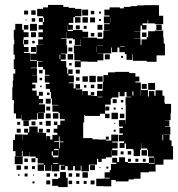

<svg xmlns="http://www.w3.org/2000/svg" viewBox="-20 -742 723 780"><path d="M677 -148H683V-94H644V-73H612V-45H585V-42H551V-16H524V-13H502V-5H450V-11H432V15H400V14H371V-16H400V-17H426V-20H405V-42H426V-51H431V-76H453V-81H436V-101H456V-84H464V-103H488V-84H499V-80H585V-77H608V-101H607V-80H585V-102H606V-106H581V-133H578V-139H554V-160H553V-134H549V-108H523V-134H519V-137H492V-159H486V-141H466V-161H484V-168H463V-194H479V-200H465V-222H479V-228H463V-254H489V-238H490V-257H491V-315H490V-347H513V-349H494V-368H486V-351H466V-368H461V-346H435V-342H430V-317H407V-280H386V-271H326V-274H322V-245H318V-181H356V-176H381V-175H410V-171H432V-195H460V-167H436V-163H458V-139H436V-132H457V-110H435V-131H434V-103H410V-97H393V-84H379V-97H374V-73H341V-46H311V-69H308V-49H284V-67H277V-50H255V-67H245V-52H227V-70H242V-72H221V-46H191V-72H189V-48H163V-72H159V-48H133V-74H157V-78H133V-100H125V-106H101V-125H100V-107H72V-128H69V-108H43V-128H33V-174H41V-196H71V-174H72V-195H93V-203H78V-219H94V-204H99V-228H133V-204H138V-219H154V-203H139V-202H167V-175H168V-189H184V-175H193V-194H213V-203H198V-219H213V-234H225V-252H243V-258H223V-283H218V-288H193V-314H216V-316H191V-342H187V-368H183V-381H166V-401H181V-407H162V-435H181V-438H163V-460H155V-470H135V-492H152V-494H130V-467H105V-465H130V-437H111V-436H131V-406H111V-399H124V-383H111V-374H129V-353H138V-340H155V-322H138V-318H163V-284H135V-283H158V-259H134V-282H131V-256H104V-253H68V-275H67V-260H45V-281H36V-321H37V-335H30V-387H32V-415H34V-443H42V-461H36V-501H40V-520H35V-562H38V-581H36V-621H42V-645H70V-621H76V-611H96V-591H76V-581H74V-562H77V-551H96V-531H77V-527H102V-495H129V-498H103V-524H128V-559H155V-560H135V-582H154V-591H136V-611H154V-622H137V-640H154V-653H159V-670H155V-676H131V-706H155V-712H175V-722H237V-714H259V-710H285V-706H311V-676H285V-672H278V-649H259V-641H276V-621H256V-638H255V-616H277V-620H315V-613H338V-589H315V-588H338V-589H374V-585H398V-589H400V-617H426V-618H403V-644H426V-647H402V-675H425V-679H404V-703H425V-712H467V-708H483V-714H510V-717H537V-720H566V-721H626V-678H643V-644H609V-647H582V-661H580V-647H559V-640H575V-622H557V-638H551V-616H525V-615H550V-587H523V-586H551V-560H555V-582H576V-591H582V-615H609V-618H643V-590H645V-565H650V-517H616V-491H576V-495H520V-522H518V-499H494V-522H487V-530H465V-549H457V-530H435V-549H432V-525H400V-526H376V-525H400V-497H376V-491H336V-492H308V-469H284V-493H307V-497H282V-525H280V-557H309V-582H308V-559H284V-582H277V-586H251V-612H250V-587H227V-585H250V-558H253V-524H227V-522H247V-500H227V-494H249V-468H253V-443H257V-460H275V-442H258V-435H280V-407H259V-404H279V-383H287V-400H305V-382H288V-379H314V-355H315V-372H337V-355H349V-368H363V-354H350V-352H374V-373H397V-380H398V-409H400V-437H419V-448H447V-450H505V-445H530V-431H546V-411H530V-407H552V-376H581V-350H585V-372H607V-353H612V-375H640V-353H648V-325H650V-320H675V-282H673V-254H651V-253H668V-229H650V-227H672V-195H643V-194H640V-172H643V-194H669V-172H677ZM314 -703H338V-679H314ZM107 -700H125V-682H107ZM78 -699H94V-683H78ZM349 -698H363V-684H349ZM382 -695H390V-687H382ZM307 -672V-650H285V-672ZM315 -672H337V-650H315ZM346 -671H366V-651H346ZM430 -651H431V-670H430ZM138 -653V-669H154V-653ZM123 -668V-654H109V-668ZM382 -665H390V-657H382ZM88 -663V-659H84V-663ZM102 -645H130V-617H102ZM637 -642V-620H615V-642ZM376 -641H396V-621H376ZM77 -640H95V-622H77ZM304 -639V-623H288V-639ZM332 -637V-625H320V-637ZM106 -611H126V-591H106ZM395 -610V-592H377V-610ZM575 -592H557V-610H575ZM363 -608V-594H349V-608ZM77 -580H95V-562H77ZM260 -565V-577H272V-565ZM111 -566V-576H121V-566ZM398 -556V-557H374V-556ZM468 -554V-552H487V-554ZM370 -531H371V-553H370ZM126 -531H106V-551H126ZM274 -533H258V-549H274ZM255 -522H277V-500H255ZM426 -521V-501H406V-521ZM225 -520H222V-502H225ZM480 -515V-507H472V-515ZM271 -486V-476H261V-486ZM288 -459H304V-443H288ZM139 -458H153V-444H139ZM343 -434H369V-408H343ZM315 -432H337V-410H315ZM375 -432H397V-410H375ZM303 -428V-414H289V-428ZM141 -426H151V-416H141ZM610 -405V-377H582V-405ZM396 -401V-381H376V-401ZM576 -401V-381H556V-401ZM363 -398V-384H349V-398ZM331 -396V-386H321V-396ZM149 -394V-388H143V-394ZM551 -354V-375H550V-354ZM522 -354V-371H518V-354ZM138 -369H154V-353H138ZM171 -356V-366H181V-356ZM377 -347H397V-349H377ZM186 -321H166V-341H186ZM438 -339H454V-323H438ZM471 -336H481V-326H471ZM184 -309V-293H168V-309ZM424 -309V-293H408V-309ZM450 -305V-297H442V-305ZM479 -304V-298H473V-304ZM433 -284H459V-258H433ZM195 -282H217V-260H195ZM186 -261H166V-281H186ZM425 -280V-262H407V-280ZM485 -262H467V-280H485ZM75 -252H97V-230H75ZM186 -231H166V-251H186ZM108 -233V-249H124V-233ZM199 -234V-248H213V-234ZM50 -235V-247H62V-235ZM140 -235V-247H152V-235ZM444 -239V-243H448V-239ZM64 -203H48V-219H64ZM183 -218V-204H169V-218ZM450 -207H442V-215H450ZM222 -188H219V-168H200V-165H220V-139H223V-164H238V-167H222ZM410 -187H422V-175H410ZM195 -127H190V-110H195V-103H217V-110H218V-137H200V-132H217V-110H195ZM555 -132H577V-110H555ZM499 -128H513V-114H499ZM470 -115V-127H482V-115ZM72 -75H40V-107H72ZM124 -83H108V-99H124ZM93 -84H79V-98H93ZM512 -97V-85H500V-97ZM530 -85V-97H542V-85ZM572 -97V-85H560V-97ZM217 -79H195V-76H217ZM366 -51H346V-71H366ZM65 -52H47V-70H65ZM93 -54H79V-68H93ZM122 -55H110V-67H122ZM412 -57V-65H420V-57ZM384 -59V-63H388V-59ZM224 -43H248V-20H255V18H217V13H192V-15H217V-20H224ZM337 -20H315V-42H337ZM169 -24V-38H183V-24ZM273 -24H259V-38H273ZM303 -24H289V-38H303ZM92 -25H80V-37H92ZM200 -25V-37H212V-25ZM59 -28H53V-34H59ZM114 -29V-33H118V-29ZM184 7H168V-9H184ZM364 7H348V-9H364ZM273 6H259V-8H273ZM302 5H290V-7H302ZM332 5H320V-7H332ZM120 3H112V-5H120Z"/></svg>

Font: Rubik-Storm
Style: Regular
Weight: 400
Designer: NaN (generative design), Hubert & Fischer (Rubik source font outlines)
Foundry: NaN, Hubert & Fischer
Version: Version 1.000